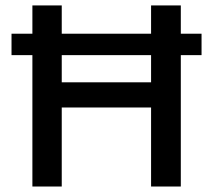

<svg xmlns="http://www.w3.org/2000/svg" viewBox="-20 -680 776 700"><path d="M205.1 -660.2V-557.1H530.8V-660.2H639.2V-557.1H714.8V-479H639.2V0H530.8V-288.1H205.1V0H98.1V-479H22V-557.1H98.1V-660.2ZM205.1 -379.9H530.8V-479H205.1Z"/></svg>

Font: Work Sans Medium
Style: Regular
Weight: 500
Designer: Wei Huang
Foundry: Wei Huang
Version: Version 2.012